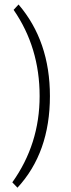

<svg xmlns="http://www.w3.org/2000/svg" viewBox="-20 -706 322 875"><path d="M207.5 -268.1Q207.5 -518.6 64.5 -685.5L42 -661.1Q160.6 -489.7 160.6 -268.1Q160.6 -49.3 36.1 125L59.6 149.4Q207.5 -10.3 207.5 -268.1Z"/></svg>

Font: Selawik Light
Style: Regular
Weight: 300
Designer: Aaron Bell
Foundry: Microsoft Corporation
Version: Version 1.01